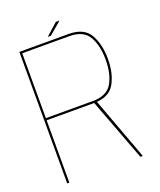

<svg xmlns="http://www.w3.org/2000/svg" viewBox="-139 -838 772 926"><g transform="rotate(-20 247.0 -375.5)"><path d="M44.5 0H55.5V-320H296.5Q376 -320 405.2 -371.2Q434.5 -422.5 434.5 -497.5Q434.5 -572.5 405.2 -623.8Q376 -675 296.5 -675H44.5ZM420 0H432.5L310.5 -329.5L298 -324ZM55.5 -331V-664H296Q368.5 -664 395.8 -617.2Q423 -570.5 423 -497.5Q423 -425 396 -378Q369 -331 296 -331ZM198 -696H214L278.5 -751H259.5Z"/></g></svg>

Font: Anybody Thin Thin
Style: Regular
Weight: 250
Version: Version 1.113;gftools[0.9.25]